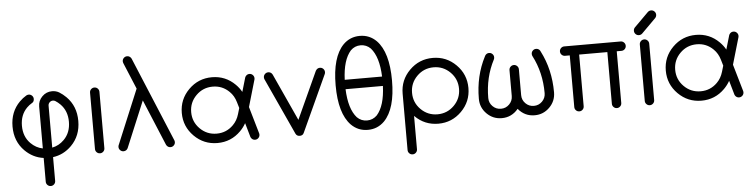

<svg xmlns="http://www.w3.org/2000/svg" viewBox="-54 -1068 6242 1590"><g transform="rotate(-5 3066.5 -273.0)"><path d="M273.4 -81.5V-429.7Q273.4 -478 307.9 -512.5Q342.3 -546.9 390.6 -546.9Q422.4 -546.9 448.7 -531.7Q479 -513.2 505.9 -486.3Q585.9 -406.2 585.9 -283.2Q585.9 -160.2 505.9 -80.1Q439.9 -14.2 351.6 -2.4V195.3Q351.6 211.4 340.1 222.9Q328.6 234.4 312.5 234.4Q296.4 234.4 284.9 222.9Q273.4 211.4 273.4 195.3V-2.4Q185.1 -14.2 119.1 -80.1Q39.1 -160.2 39.1 -283.2Q39.1 -406.2 119.1 -486.3Q145.5 -512.7 175.3 -530.3Q184.6 -535.6 195.3 -535.6Q211.4 -535.6 222.9 -524.2Q234.4 -512.7 234.4 -496.6Q234.4 -472.7 215.3 -462.9Q193.4 -450.2 174.3 -431.2Q117.2 -374 117.2 -283.2Q117.2 -192.4 174.3 -135.3Q217.3 -92.3 273.4 -81.5ZM409.7 -463.9Q400.9 -468.8 390.6 -468.8Q374.5 -468.8 363 -457.3Q351.6 -445.8 351.6 -429.7V-81.5Q407.7 -92.3 450.7 -135.3Q507.8 -192.4 507.8 -283.2Q507.8 -374 450.7 -431.2Q431.6 -450.2 409.7 -463.9Z M703.1 -507.8Q703.1 -523.9 714.6 -535.4Q726.1 -546.9 742.2 -546.9Q758.3 -546.9 769.8 -535.4Q781.2 -523.9 781.2 -507.8V-39.1Q781.2 -22.9 769.8 -11.5Q758.3 0 742.2 0Q726.1 0 714.6 -11.5Q703.1 -22.9 703.1 -39.1Z M1000 -724.1Q996.1 -732.9 995.6 -742.2Q995.6 -758.3 1007.1 -769.8Q1018.6 -781.2 1034.7 -781.2Q1050.8 -781.2 1062.5 -769.5Q1068.8 -763.2 1071.8 -755.4L1362.8 -57.1Q1367.2 -48.8 1367.2 -39.1Q1367.2 -22.9 1355.7 -11.5Q1344.2 0 1328.1 0Q1312 0 1300.8 -11.2Q1293.9 -18.1 1291 -25.9L1132.8 -405.3L974.6 -25.9Q971.7 -18.1 965.3 -11.2Q953.6 0 937.5 0Q921.4 0 909.9 -11.5Q898.4 -22.9 898.4 -39.1Q898.4 -48.8 902.8 -57.1L1090.3 -507.3Z M1908.2 -223.6 1922.9 -273.4 1908.2 -323.2Q1892.6 -377 1856.9 -411.6Q1799.8 -468.8 1718.8 -468.8Q1637.7 -468.8 1580.6 -411.6Q1523.4 -354.5 1523.4 -273.4Q1523.4 -192.4 1580.6 -135.3Q1637.7 -78.1 1718.8 -78.1Q1799.8 -78.1 1856.9 -135.3Q1892.6 -170.4 1908.2 -223.6ZM1960.4 -144Q1941.4 -109.4 1912.1 -80.1Q1832 0 1718.8 0Q1605.5 0 1525.4 -80.1Q1445.3 -160.2 1445.3 -273.4Q1445.3 -386.7 1525.4 -466.8Q1605.5 -546.9 1718.8 -546.9Q1832 -546.9 1912.1 -466.8Q1941.4 -437.5 1960 -403.8L1994.1 -520.5Q1997.1 -528.8 2003.9 -535.6Q2015.1 -546.9 2031.2 -546.9Q2047.4 -546.9 2058.8 -535.4Q2070.3 -523.9 2070.3 -507.8Q2070.3 -502.9 2069.3 -498.5L2003.9 -273.9L2069.3 -48.3Q2070.3 -43.9 2070.3 -39.1Q2070.3 -22.9 2058.8 -11.5Q2047.4 0 2031.2 0Q2015.1 0 2003.9 -11.2Q1997.1 -18.1 1994.1 -26.4Z M2430.2 -10.7Q2419.4 0 2402.3 0Q2385.3 0 2374.5 -11.2Q2371.1 -14.2 2368.2 -20.5L2151.4 -492.7Q2148.4 -499.5 2148.4 -507.8Q2148.4 -523.9 2159.9 -535.4Q2171.4 -546.9 2187.5 -546.9Q2203.6 -546.9 2215.3 -535.6Q2219.2 -531.7 2222.7 -525.4L2402.3 -132.8L2582 -525.4Q2585.4 -531.7 2589.8 -535.6Q2601.1 -546.9 2617.2 -546.9Q2633.3 -546.9 2644.8 -535.4Q2656.2 -523.9 2656.2 -507.8Q2656.2 -499.5 2653.3 -492.7L2436.5 -20.5Q2433.6 -14.2 2430.2 -10.7Z M3124 -429.7Q3117.7 -594.2 3051.8 -668.5Q3017.1 -703.1 2968.8 -703.1Q2920.4 -703.1 2885.7 -668.5Q2819.8 -594.2 2813.5 -429.7ZM2813.5 -351.6Q2819.8 -187 2885.7 -112.8Q2920.4 -78.1 2968.8 -78.1Q3017.1 -78.1 3051.8 -112.8Q3117.7 -187 3124 -351.6ZM2734.4 -390.6Q2734.4 -625 2830.6 -724.1Q2887.7 -781.2 2968.8 -781.2Q3049.8 -781.2 3106.9 -724.1Q3203.1 -625 3203.1 -390.6Q3203.1 -156.2 3106.9 -57.1Q3049.8 0 2968.8 0Q2887.7 0 2830.6 -57.1Q2734.4 -156.2 2734.4 -390.6Z M3359.4 -273.4Q3359.4 -192.4 3416.5 -135.3Q3473.6 -78.1 3554.7 -78.1Q3635.7 -78.1 3692.9 -135.3Q3750 -192.4 3750 -273.4Q3750 -354.5 3692.9 -411.6Q3635.7 -468.8 3554.7 -468.8Q3473.6 -468.8 3416.5 -411.6Q3359.4 -354.5 3359.4 -273.4ZM3359.4 195.3Q3359.4 211.4 3347.9 222.9Q3336.4 234.4 3320.3 234.4Q3304.2 234.4 3292.7 222.9Q3281.2 211.4 3281.2 195.3V-273.4Q3281.2 -386.7 3361.3 -466.8Q3441.4 -546.9 3554.7 -546.9Q3668 -546.9 3748 -466.8Q3828.1 -386.7 3828.1 -273.4Q3828.1 -160.2 3748 -80.1Q3668 0 3554.7 0Q3441.4 0 3361.3 -80.1Q3360.4 -81.1 3359.4 -82Z M4179.7 -390.6Q4179.7 -406.7 4191.2 -418.2Q4202.6 -429.7 4218.8 -429.7Q4234.9 -429.7 4246.3 -418.2Q4257.8 -406.7 4257.8 -390.6V-175.8Q4257.8 -135.3 4286.4 -106.7Q4314.9 -78.1 4355.5 -78.1Q4396 -78.1 4424.6 -106.7Q4453.1 -135.3 4453.1 -175.8Q4453.1 -348.1 4378.9 -490.2Q4375 -498 4375 -507.8Q4375 -523.9 4386.5 -535.4Q4397.9 -546.9 4414.1 -546.9Q4430.2 -546.9 4441.9 -535.6Q4446.8 -530.3 4450.7 -521.5Q4531.2 -365.7 4531.2 -175.8Q4531.2 -103 4479.7 -51.5Q4428.2 0 4355.5 0Q4272.9 0 4218.8 -65.4Q4164.6 0 4082 0Q4009.3 0 3957.8 -51.5Q3906.2 -103 3906.2 -175.8Q3906.2 -365.7 3986.8 -521.5Q3990.7 -530.3 3996.1 -535.6Q4007.3 -546.9 4023.4 -546.9Q4039.6 -546.9 4051 -535.4Q4062.5 -523.9 4062.5 -507.8Q4062.5 -498 4058.6 -490.2Q3984.4 -348.1 3984.4 -175.8Q3984.4 -135.3 4012.9 -106.7Q4041.5 -78.1 4082 -78.1Q4122.6 -78.1 4151.1 -106.7Q4179.7 -135.3 4179.7 -175.8Z M4648.4 -468.8Q4632.3 -468.8 4620.8 -480.2Q4609.4 -491.7 4609.4 -507.8Q4609.4 -523.9 4620.8 -535.4Q4632.3 -546.9 4648.4 -546.9H5117.2Q5133.3 -546.9 5144.8 -535.4Q5156.2 -523.9 5156.2 -507.8Q5156.2 -491.7 5144.8 -480.2Q5133.3 -468.8 5117.2 -468.8H5078.1V-39.1Q5078.1 -22.9 5066.7 -11.5Q5055.2 0 5039.1 0Q5022.9 0 5011.5 -11.5Q5000 -22.9 5000 -39.1V-468.8H4765.6V-39.1Q4765.6 -22.9 4754.2 -11.5Q4742.7 0 4726.6 0Q4710.4 0 4699 -11.5Q4687.5 -22.9 4687.5 -39.1V-468.8Z M5273.4 -507.8Q5273.4 -523.9 5284.9 -535.4Q5296.4 -546.9 5312.5 -546.9Q5328.6 -546.9 5340.1 -535.4Q5351.6 -523.9 5351.6 -507.8V-39.1Q5351.6 -22.9 5340.1 -11.5Q5328.6 0 5312.5 0Q5296.4 0 5284.9 -11.5Q5273.4 -22.9 5273.4 -39.1ZM5418.9 -714.8 5300.3 -596.2Q5289.1 -585.9 5273.4 -585.9Q5257.3 -585.9 5245.8 -597.4Q5234.4 -608.9 5234.4 -625Q5234.4 -640.1 5244.1 -651.4L5362.8 -770Q5374.5 -781.2 5390.6 -781.2Q5406.7 -781.2 5418.2 -769.8Q5429.7 -758.3 5429.7 -742.2Q5429.7 -726.6 5418.9 -714.8Z M5931.6 -223.6 5946.3 -273.4 5931.6 -323.2Q5916 -377 5880.4 -411.6Q5823.2 -468.8 5742.2 -468.8Q5661.1 -468.8 5604 -411.6Q5546.9 -354.5 5546.9 -273.4Q5546.9 -192.4 5604 -135.3Q5661.1 -78.1 5742.2 -78.1Q5823.2 -78.1 5880.4 -135.3Q5916 -170.4 5931.6 -223.6ZM5983.9 -144Q5964.8 -109.4 5935.5 -80.1Q5855.5 0 5742.2 0Q5628.9 0 5548.8 -80.1Q5468.8 -160.2 5468.8 -273.4Q5468.8 -386.7 5548.8 -466.8Q5628.9 -546.9 5742.2 -546.9Q5855.5 -546.9 5935.5 -466.8Q5964.8 -437.5 5983.4 -403.8L6017.6 -520.5Q6020.5 -528.8 6027.3 -535.6Q6038.6 -546.9 6054.7 -546.9Q6070.8 -546.9 6082.3 -535.4Q6093.8 -523.9 6093.8 -507.8Q6093.8 -502.9 6092.8 -498.5L6027.3 -273.9L6092.8 -48.3Q6093.8 -43.9 6093.8 -39.1Q6093.8 -22.9 6082.3 -11.5Q6070.8 0 6054.7 0Q6038.6 0 6027.3 -11.2Q6020.5 -18.1 6017.6 -26.4Z"/></g></svg>

Font: Comfortaa
Style: Regular
Weight: 400
Designer: Johan Aakerlund - aajohan
Foundry: Johan Aakerlund
Version: Version 2.004 2013